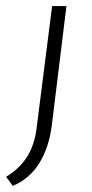

<svg xmlns="http://www.w3.org/2000/svg" viewBox="-47 -411 303 630"><path d="M-27 169Q15 144 39.5 107Q64 70 72 18L124 -391H171L123 0Q114 72 82.5 123.5Q51 175 -5 199Z"/></svg>

Font: Josefin Sans Thin Light
Style: Italic
Weight: 300
Italic angle: -7°
Version: Version 2.000